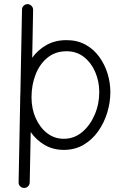

<svg xmlns="http://www.w3.org/2000/svg" viewBox="-20 -712 622 937"><path d="M304.7 -516.1Q357.4 -516.1 397.5 -493.9Q437.5 -471.7 464.4 -434.6Q491.2 -397.5 504.9 -352.8Q518.6 -308.1 518.6 -262.7Q518.6 -212.4 503.4 -162.6Q488.3 -112.8 459.2 -71.5Q430.2 -30.3 387.9 -5.4Q345.7 19.5 291.5 19.5Q239.3 19.5 198.2 -4.4Q157.2 -28.3 129.9 -67.4L125 178.7Q124.5 189.9 116.5 197.8Q108.4 205.6 97.2 205.1Q85.9 205.1 78.1 197Q70.3 189 70.8 177.7L78.6 -227.1Q78.6 -231.9 78.6 -237.3Q78.6 -250 79.6 -262.2L87.4 -665Q87.4 -676.3 95.5 -684.1Q103.5 -691.9 114.7 -691.9Q126 -691.4 133.8 -683.3Q141.6 -675.3 141.6 -664.1L137.2 -430.2Q165 -468.8 207 -492.4Q249 -516.1 304.7 -516.1ZM304.7 -461.9Q250.5 -461.9 212.2 -430.9Q173.8 -399.9 153.8 -348.6Q133.8 -297.4 133.8 -237.3Q133.8 -181.2 154.3 -135.3Q174.8 -89.4 210.2 -62Q245.6 -34.7 291.5 -34.7Q341.8 -34.7 380.6 -67.1Q419.4 -99.6 441.9 -151.6Q464.4 -203.6 464.4 -262.7Q464.4 -314.9 444.8 -360.4Q425.3 -405.8 389.6 -433.8Q354 -461.9 304.7 -461.9Z"/></svg>

Font: Mikhak-DS2-FD Light
Style: Regular
Weight: 300
Designer: Amin Abedi
Version: Version 3.2